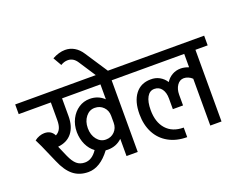

<svg xmlns="http://www.w3.org/2000/svg" viewBox="-172 -1142 1756 1415"><g transform="rotate(-20 706.0 -434.0)"><path d="M790 -562H694V0H606V-135Q560 -91 494 -91Q482 -91 476 -92Q396 15 303 15Q234 15 186 -23Q138 -61 103 -144L43 -281L16 -337Q33 -351 54 -358.5Q75 -366 94 -366Q147 -366 169 -321Q194 -334 205.5 -358.5Q217 -383 217 -422V-562H-35V-638H790ZM400 -122Q364 -148 343.5 -192Q323 -236 322 -289V-290V-291Q322 -347 345 -392Q368 -437 407 -463Q446 -489 494 -489Q560 -489 606 -445V-562H305V-422Q305 -341 266.5 -292.5Q228 -244 156 -237L192 -154Q214 -104 239.5 -82Q265 -60 303 -60Q359 -60 400 -122ZM601 -263V-317Q601 -359 574 -386.5Q547 -414 506 -414Q464 -414 436 -378.5Q408 -343 408 -290Q408 -237 436 -201.5Q464 -166 506 -166Q547 -166 574 -193.5Q601 -221 601 -263Z M692 -638H597L512 -768Q484 -812 440 -812Q411 -812 384 -795L346 -861Q399 -890 447 -890Q486 -890 519 -870.5Q552 -851 576 -814Z M1447 -562H1351V0H1263V-367Q1250 -380 1232.5 -387.5Q1215 -395 1198 -395Q1166 -395 1145.5 -365.5Q1125 -336 1125 -292V-208H1045V-292Q1045 -338 1024.5 -366.5Q1004 -395 967 -395Q930 -395 909.5 -358.5Q889 -322 889 -257Q889 -162 937.5 -107.5Q986 -53 1074 -53V22Q991 22 929 -12.5Q867 -47 834 -110Q801 -173 801 -257Q801 -357 844.5 -413.5Q888 -470 965 -470Q1003 -471 1034 -454Q1065 -437 1085 -406Q1104 -436 1134 -453Q1164 -470 1201 -470Q1229 -470 1263 -457V-562H721V-638H1447Z"/></g></svg>

Font: Akshar
Style: Regular
Weight: 400
Designer: Tall Chai
Foundry: Tall Chai
Version: Version 1.000